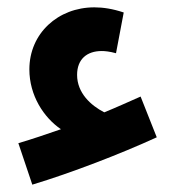

<svg xmlns="http://www.w3.org/2000/svg" viewBox="-20 -449 488 523"><path d="M68 54C174 22 309 -30 407 -75L363 -186C329 -171 296 -156 264 -143C227 -162 190 -196 190 -245C190 -288 217 -310 257 -310C265 -310 278 -309 296 -304L317 -415C287 -425 261 -429 237 -429C138 -429 60 -358 60 -260C60 -189 99 -129 146 -97C106 -83 67 -70 30 -59Z"/></svg>

Font: Noto Sans Arabic UI XCn
Style: Bold
Weight: 700
Width: 2
Designer: Monotype Design Team, Nadine Chahine and Nizar Qandah
Foundry: Monotype Imaging Inc.
Version: Version 2.010